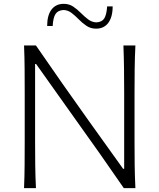

<svg xmlns="http://www.w3.org/2000/svg" viewBox="-20 -966 818 986"><path d="M103.5 0H164.6Q161.6 -62 160.9 -119.1Q160.2 -176.3 160.2 -243.7V-637.2H165.5L344.2 -385.7Q425.3 -272.5 491.2 -179Q557.1 -85.4 615.7 0H675.3Q672.4 -62 671.6 -119.1Q670.9 -176.3 670.9 -243.7V-488.3Q670.9 -556.2 671.6 -613.3Q672.4 -670.4 675.3 -732.4H613.8Q616.2 -670.4 616.9 -613.3Q617.7 -556.2 617.7 -488.3V-99.1H612.3L433.6 -348.6Q367.7 -440.9 301 -535.9Q234.4 -630.9 164.6 -732.4H103.5Q106 -670.4 106.4 -613.3Q106.9 -556.2 106.9 -488.3V-243.7Q106.9 -176.3 106.4 -119.1Q106 -62 103.5 0ZM473.6 -818.8Q500.5 -818.8 519.3 -832Q538.1 -845.2 548.3 -870.8Q558.6 -896.5 558.6 -933.1H530.3Q527.3 -890.1 515.4 -871.3Q503.4 -852.5 474.6 -851.1Q451.7 -852.1 432.6 -866.5Q413.6 -880.9 395.3 -899.4Q377 -918 356 -932.1Q335 -946.3 307.1 -946.3Q267.1 -946.3 244.6 -917Q222.2 -887.7 222.2 -832.5H250.5Q252.9 -876 265.4 -894.5Q277.8 -913.1 305.7 -914.6Q328.6 -914.1 347.7 -899.4Q366.7 -884.8 385 -866Q403.3 -847.2 424.6 -833Q445.8 -818.8 473.6 -818.8Z"/></svg>

Font: Pinar FD VF
Style: Regular
Weight: 300
Designer: Amin Abedi
Version: Version 2.000